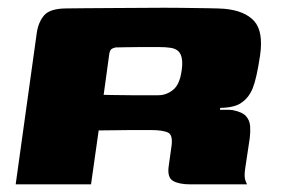

<svg xmlns="http://www.w3.org/2000/svg" viewBox="-20 -482 735 502"><path d="M340 -142Q340 -142 323.5 -142Q307 -142 283.5 -141.5Q260 -141 238 -141L218 0H21L76 -395Q80 -424 95.5 -442Q111 -460 155 -460Q170 -460 202.5 -460.5Q235 -461 277 -461Q319 -461 364.5 -461.5Q410 -462 451.5 -461.5Q493 -461 524 -460.5Q555 -460 567 -459Q620 -454 644.5 -427Q669 -400 660 -337Q651 -277 641 -252Q631 -227 612 -214Q603 -207 588 -203.5Q573 -200 556 -200L555 -195Q563 -195 572.5 -195Q582 -195 589 -194Q614 -189 623.5 -178Q633 -167 634 -152Q635 -137 633 -121L621 -41Q618 -20 621.5 -10.5Q625 -1 626 0H478Q448 0 432.5 -9Q417 -18 421 -47L428 -97Q433 -128 420 -135Q407 -142 373 -142ZM251 -234Q260 -234 279.5 -233.5Q299 -233 322.5 -233Q346 -233 366 -233Q386 -233 394 -233Q415 -233 432.5 -247Q450 -261 455 -298Q459 -324 452.5 -339Q446 -354 426 -357Q414 -359 393.5 -359Q373 -359 350.5 -359Q328 -359 309.5 -358.5Q291 -358 283 -358Q281 -358 274.5 -355.5Q268 -353 266 -343Z"/></svg>

Font: Genos Thin ExtraBold
Style: Italic
Weight: 800
Italic angle: -8°
Version: Version 1.010